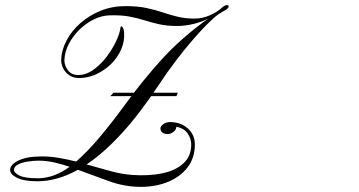

<svg xmlns="http://www.w3.org/2000/svg" viewBox="-20 -708 1405 751"><path d="M530.8 22.9Q467.3 22.9 406 0.5Q344.7 -22 284.7 -43.9Q243.2 -21 203.6 -10Q164.1 1 126.5 1Q73.2 1 46.1 -12.7Q19 -26.4 19.5 -44.4Q20.5 -64.5 52.5 -80.3Q84.5 -96.2 145 -96.2Q177.2 -96.2 210.9 -90.3Q244.6 -84.5 277.8 -76.2Q319.8 -112.3 367.4 -168.5Q415 -224.6 471.7 -302.2Q539.6 -395.5 614.3 -477.5Q689 -559.6 793 -634.3Q767.1 -621.6 735.6 -614Q704.1 -606.4 672.4 -606.4Q632.3 -606.4 602.1 -613.3Q571.8 -620.1 544.2 -628.9Q516.6 -637.7 484.1 -643.6Q451.7 -649.4 407.2 -647.9Q377 -647 346.4 -631.8Q315.9 -616.7 290.5 -591.8Q265.1 -566.9 249.3 -536.4Q233.4 -505.9 231.9 -473.6Q231.4 -452.1 245.6 -433.3Q259.8 -414.6 285.2 -414.6Q316.9 -414.6 345.7 -435.3Q374.5 -456.1 397.5 -486.6Q420.4 -517.1 434.6 -547.6Q448.7 -578.1 450.7 -597.7Q451.2 -605 456.1 -605Q457.5 -605 461.2 -598.6Q464.8 -592.3 465.3 -583.5Q468.3 -547.9 454.1 -515.1Q439.9 -482.4 414.1 -457.3Q388.2 -432.1 356 -417.5Q323.7 -402.8 290.5 -402.8Q265.6 -402.8 249.5 -414.6Q233.4 -426.3 226.1 -443.1Q218.8 -460 219.2 -474.6Q220.7 -512.7 240.5 -550Q260.3 -587.4 294.7 -617.7Q329.1 -647.9 374 -666Q418.9 -684.1 470.7 -684.1Q518.1 -684.1 552.7 -676.8Q587.4 -669.4 616.2 -659.7Q645 -649.9 674.6 -642.6Q704.1 -635.3 741.2 -635.3Q772 -635.3 801.3 -648.4Q830.6 -661.6 848.6 -678.2Q855.5 -684.6 860.1 -686.3Q864.7 -688 868.2 -688Q874.5 -688 874.5 -683.1Q874.5 -677.7 865.7 -670.9Q855.5 -665.5 850.1 -661.9Q844.7 -658.2 834 -651.9Q816.4 -639.6 789.6 -612.5Q762.7 -585.4 730.7 -548.3Q698.7 -511.2 666.3 -468.3Q633.8 -425.3 605 -381.8Q528.3 -265.1 457 -187.3Q385.7 -109.4 318.8 -64.9Q366.2 -51.3 410.9 -39.1Q455.6 -26.9 494.6 -23.9Q560.5 -19 613.3 -29.8Q666 -40.5 697 -68.6Q728 -96.7 728 -142.6Q728 -165.5 714.1 -185.8Q700.2 -206.1 669.9 -212.4Q669.4 -201.7 660.9 -194.1Q652.3 -186.5 641.6 -184.1Q630.9 -182.6 621.1 -186.3Q611.3 -189.9 608.4 -199.2Q605 -210.4 613.8 -218.3Q622.6 -226.1 629.9 -228Q638.2 -230.5 645 -230.5Q687 -230.5 714.6 -205.6Q742.2 -180.7 742.2 -143.1Q742.2 -90.8 713.9 -53.7Q685.5 -16.6 637.7 3.2Q589.8 22.9 530.8 22.9ZM127.9 -10.7Q190.9 -10.7 252.4 -55.7Q221.7 -65.9 191.4 -72.8Q161.1 -79.6 130.9 -79.6Q109.4 -79.6 87.4 -75.9Q65.4 -72.3 50.3 -64.5Q35.2 -56.6 34.7 -43.9Q34.2 -32.7 55.4 -21.7Q76.7 -10.7 127.9 -10.7ZM411.1 -332Q415 -335 418.2 -338.6Q421.4 -342.3 423.3 -345.2H676.3Q673.8 -342.3 672.6 -338.6Q671.4 -335 670.4 -332Z"/></svg>

Font: Pinyon Script
Style: Regular
Weight: 400
Designer: Nicole Fally, Eben Sorkin
Foundry: Sorkin Type Co.
Version: Version 1.008; ttfautohint (v1.8.4.7-5d5b)